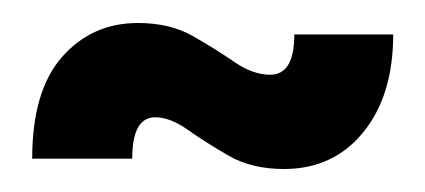

<svg xmlns="http://www.w3.org/2000/svg" viewBox="-20 -634 370 167"><path d="M115 -532Q95 -532 95 -496H8Q8 -555 34 -584.5Q60 -614 100 -614Q128 -614 148 -602.5Q168 -591 184 -580Q200 -569 215 -569Q236 -569 236 -604H322Q322 -551 296 -519Q270 -487 227 -487Q199 -487 179 -498.5Q159 -510 143.5 -521Q128 -532 115 -532Z"/></svg>

Font: Danfo
Style: Regular
Weight: 400
Designer: Seyi Olusanya, David Udoh, Eyiyemi Adegbite, Mirko Velimirović
Version: Version 1.000